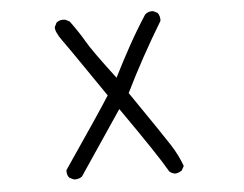

<svg xmlns="http://www.w3.org/2000/svg" viewBox="-52 -783 1104 870"><g transform="rotate(-5 500.0 -348.0)"><path d="M711.9 23.4Q696.3 21.5 684.6 11.7Q641.6 -64.5 483.4 -290L288.1 0Q272.5 11.7 251 9.8L230.5 0Q218.8 -13.7 220.7 -35.2Q389.6 -282.2 436.5 -356.4Q383.8 -432.6 334 -505.9Q284.2 -579.1 253.4 -621.6Q222.7 -664.1 224.6 -685.5L234.4 -705.1Q251 -718.8 274.4 -714.8L293.9 -705.1Q333 -652.3 358.4 -607.9Q383.8 -563.5 483.4 -432.6Q518.6 -502.9 556.6 -571.8Q594.7 -640.6 637.7 -707Q653.3 -720.7 674.8 -718.8L694.3 -709Q706.1 -693.4 704.1 -671.9Q657.2 -594.7 614.3 -516.6Q571.3 -438.5 532.2 -358.4Q672.9 -153.3 703.1 -106Q733.4 -58.6 752 -7.8L741.2 11.7Q727.5 21.5 711.9 23.4Z"/></g></svg>

Font: NaikaiFont
Style: Regular
Weight: 400
Version: Version 1.67